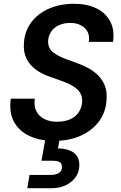

<svg xmlns="http://www.w3.org/2000/svg" viewBox="-20 -732 638 1014"><path d="M266 12Q191 12 135.5 -14Q80 -40 53.5 -89.5Q27 -139 37 -211H164Q158 -175 171 -147Q184 -119 213 -104Q242 -89 281 -89Q322 -89 351.5 -102.5Q381 -116 397 -141Q413 -166 414 -199Q414 -222 405 -238.5Q396 -255 379.5 -267.5Q363 -280 341.5 -290Q320 -300 294.5 -308.5Q269 -317 243 -327Q174 -351 139 -393Q104 -435 106 -494Q107 -560 141.5 -609Q176 -658 235.5 -685Q295 -712 371 -712Q440 -712 489 -688Q538 -664 562 -619Q586 -574 577 -511H449Q454 -541 443 -563Q432 -585 408 -598Q384 -611 351 -611Q317 -611 290.5 -598.5Q264 -586 249.5 -564Q235 -542 234 -513Q234 -494 241 -479.5Q248 -465 262.5 -454Q277 -443 296.5 -433.5Q316 -424 339.5 -416Q363 -408 389 -398Q422 -386 450.5 -370Q479 -354 500.5 -331.5Q522 -309 533.5 -280Q545 -251 543 -214Q542 -147 506.5 -96Q471 -45 409 -16.5Q347 12 266 12ZM124 262 136 192H244Q274 192 290.5 182Q307 172 307 151Q308 132 296 124.5Q284 117 258 117H199L221 -7H297L286 52Q318 52 344 61Q370 70 385 90Q400 110 399 143Q398 179 377.5 206Q357 233 324.5 247.5Q292 262 252 262Z"/></svg>

Font: DM Sans 18pt SemiBold
Style: Italic
Weight: 600
Italic angle: -10°
Designer: Colophon Foundry, Jonny Pinhorn
Foundry: Colophon Foundry
Version: Version 4.004;gftools[0.9.30]